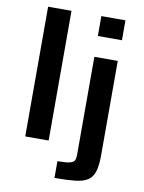

<svg xmlns="http://www.w3.org/2000/svg" viewBox="-101 -812 813 1083"><g transform="rotate(10 306.0 -270.5)"><path d="M85 0V-743H219V0ZM390 -629V-743H528V-629ZM288 202V106Q336 106 358 100.5Q380 95 385.5 83.5Q391 72 391 52V-510H525V31Q525 90 514 124.5Q503 159 477 175.5Q451 192 404.5 197Q358 202 288 202Z"/></g></svg>

Font: Saira Expanded SemiBold
Style: Regular
Weight: 600
Width: 7
Designer: Hector Gatti with collaboration of the Omnibus-Type team
Foundry: Omnibus-Type
Version: Version 1.100; ttfautohint (v1.8.3)